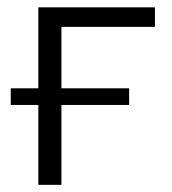

<svg xmlns="http://www.w3.org/2000/svg" viewBox="-20 -516 480 536"><path d="M87 0V-223H10V-269.5H87V-495.5H412.5V-441H151.5V-269.5H340.5V-223H151.5V0Z"/></svg>

Font: Heraclito Light
Style: Regular
Weight: 300
Designer: Kostas Bartsokas (font) & Cristiano Sobral (main changes)
Foundry: Kostas Bartsokas (font) & Cristiano Sobral (main changes)
Version: Version 1.00;July 8, 2020;FontCreator 13.0.0.2655 64-bit